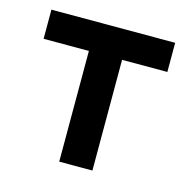

<svg xmlns="http://www.w3.org/2000/svg" viewBox="-75 -525 590 598"><g transform="rotate(15 219.5 -225.5)"><path d="M166 -357H20V-451H419V-357H273V0H166Z"/></g></svg>

Font: Tilda Sans Semibold
Style: Regular
Weight: 600
Designer: ParaType Ltd
Foundry: ParaType Ltd
Version: Version 1.009